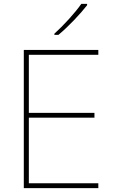

<svg xmlns="http://www.w3.org/2000/svg" viewBox="-20 -972 590 992"><path d="M430 -945V-952H400C371 -909 306 -838 261 -798V-792H282C335 -836 395 -900 430 -945ZM488 0V-25H129V-364H468V-389H129V-689H488V-714H103V0Z"/></svg>

Font: Noto Sans Lao Thin
Style: Regular
Weight: 100
Designer: Monotype Design Team
Foundry: Monotype Imaging Inc.
Version: Version 2.003